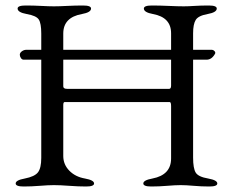

<svg xmlns="http://www.w3.org/2000/svg" viewBox="-20 -673 850 698"><path d="M602 -456H210V-359Q210 -350 224 -350H595Q602 -350 602 -362V-417ZM682 -100Q682 -61 691.5 -45.5Q701 -30 737 -24Q770 -18 770 -6Q770 5 741 5Q712 5 684 2.5Q656 0 637 0Q618 0 588 2.5Q558 5 530 5Q501 5 501 -6Q501 -18 534 -24Q602 -37 602 -97V-287Q602 -302 597 -302H215Q210 -302 210 -291V-106Q210 -75 232 -52.5Q254 -30 289 -24Q322 -18 322 -6Q322 5 293 5Q265 5 231.5 2.5Q198 0 176 0Q156 0 125 2.5Q94 5 66 5Q37 5 37 -6Q37 -18 70 -24Q106 -31 118 -46.5Q130 -62 130 -99V-456H66Q60 -456 56 -462Q52 -468 52 -474Q52 -481 59.5 -486.5Q67 -492 76 -492H130V-551Q130 -588 121 -602Q112 -616 77 -622Q44 -628 44 -642Q44 -653 73 -653Q102 -653 130 -651.5Q158 -650 176 -650Q195 -650 224 -651.5Q253 -653 282 -653Q311 -653 311 -642Q311 -628 278 -622Q210 -610 210 -551V-492H602V-552Q602 -610 536 -622Q503 -628 503 -642Q503 -653 532 -653Q560 -653 593.5 -651.5Q627 -650 648 -650Q664 -650 687 -651.5Q710 -653 739 -653Q768 -653 768 -642Q768 -628 735 -622Q701 -616 691.5 -600.5Q682 -585 682 -552V-492H749Q755 -492 759.5 -487.5Q764 -483 762 -478Q750 -456 731 -456H682Z"/></svg>

Font: EB Garamond SC 12
Style: Regular
Weight: 400
Version: Version 0.016 ; ttfautohint (v0.97) -l 8 -r 50 -G 200 -x 0 -